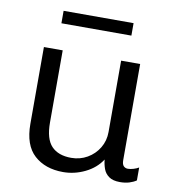

<svg xmlns="http://www.w3.org/2000/svg" viewBox="-78 -753 777 835"><g transform="rotate(10 310.0 -335.5)"><path d="M255 10Q176 10 127.5 -34Q79 -78 79 -172V-511H162V-192Q162 -120 192 -88.5Q222 -57 279 -57Q318 -57 350 -75.5Q382 -94 401 -125.5Q420 -157 420 -196V-511H504V-87Q504 -68 511.5 -60.5Q519 -53 530 -53Q541 -53 554.5 -57Q568 -61 578 -67V-10Q565 -1 547 4.5Q529 10 506 10Q475 10 457.5 -2.5Q440 -15 433 -34.5Q426 -54 424 -75Q398 -35 351.5 -12.5Q305 10 255 10ZM136 -626V-681H445V-626Z"/></g></svg>

Font: Chivo Medium Light
Style: Regular
Weight: 300
Version: Version 2.002